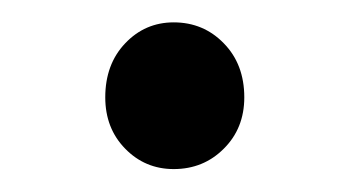

<svg xmlns="http://www.w3.org/2000/svg" viewBox="-20 -137 310 170"><path d="M133.8 12.7Q108.4 12.7 90.8 -5.4Q73.2 -23.4 73.2 -50.8Q73.2 -80.1 90.8 -98.6Q108.4 -117.2 133.8 -117.2Q160.2 -117.2 178.2 -98.6Q196.3 -80.1 196.3 -50.8Q196.3 -23.4 178.2 -5.4Q160.2 12.7 133.8 12.7Z"/></svg>

Font: Gen Jyuu Gothic Normal
Style: Regular
Weight: 300
Designer: [Source Han Sans]
Ryoko NISHIZUKA  (kana & ideographs); Paul D. Hunt (Latin, Greek & Cyrillic); Wenlong ZHANG  (bopomofo
Version: Version 1.002.20150607